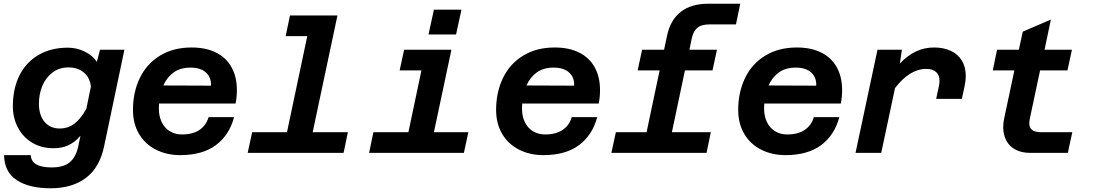

<svg xmlns="http://www.w3.org/2000/svg" viewBox="-20 -821 5890 1031"><path d="M517 -554H648L539 -35Q515 79 441 134.5Q367 190 252 190Q136 190 69.5 146Q3 102 2 12H145Q147 46 175.5 62Q204 78 257 78Q322 78 355 50Q388 22 400 -34L412 -92Q383 -58 348 -41.5Q313 -25 269 -25Q201 -25 151.5 -55.5Q102 -86 75.5 -137.5Q49 -189 49 -250Q49 -345 84.5 -416Q120 -487 187 -526Q254 -565 344 -565Q392 -565 435 -544Q478 -523 500 -489ZM301 -131Q347 -131 382 -159Q417 -187 444 -238L468 -356Q463 -404 430.5 -431.5Q398 -459 347 -459Q299 -459 263 -432.5Q227 -406 208 -361.5Q189 -317 189 -264Q189 -203 219 -167Q249 -131 301 -131Z M694 -231Q694 -326 731 -402.5Q768 -479 839.5 -522.5Q911 -566 1009 -566Q1086 -566 1140.5 -538.5Q1195 -511 1223.5 -459.5Q1252 -408 1252 -337Q1252 -300 1245 -265H834Q833 -256 833 -238Q833 -198 848 -166Q863 -134 891.5 -116.5Q920 -99 957 -99Q1016 -99 1052 -124Q1088 -149 1100 -192H1237Q1211 -95 1139 -41.5Q1067 12 948 12Q875 12 817 -17.5Q759 -47 726.5 -102Q694 -157 694 -231ZM1113 -361Q1115 -405 1086 -431.5Q1057 -458 1003 -458Q949 -458 913 -432.5Q877 -407 857 -362Z M1334 -111H1521L1630 -627H1514L1537 -738H1792L1659 -111H1848L1825 0H1310Z M1985 -111H2173L2243 -443H2126L2150 -554H2404L2310 -111H2495L2471 0H1962ZM2310 -769H2458L2429 -636H2281Z M2644 -231Q2644 -326 2681 -402.5Q2718 -479 2789.5 -522.5Q2861 -566 2959 -566Q3036 -566 3090.5 -538.5Q3145 -511 3173.5 -459.5Q3202 -408 3202 -337Q3202 -300 3195 -265H2784Q2783 -256 2783 -238Q2783 -198 2798 -166Q2813 -134 2841.5 -116.5Q2870 -99 2907 -99Q2966 -99 3002 -124Q3038 -149 3050 -192H3187Q3161 -95 3089 -41.5Q3017 12 2898 12Q2825 12 2767 -17.5Q2709 -47 2676.5 -102Q2644 -157 2644 -231ZM3063 -361Q3065 -405 3036 -431.5Q3007 -458 2953 -458Q2899 -458 2863 -432.5Q2827 -407 2807 -362Z M3784 -801H3955L3932 -690H3796Q3766 -690 3747 -684Q3728 -678 3714.5 -661Q3701 -644 3694 -612L3682 -554H3830L3806 -443H3658L3588 -111H3797L3774 0H3263L3287 -111H3452L3522 -443H3404L3428 -554H3546L3562 -630Q3580 -714 3635.5 -757.5Q3691 -801 3784 -801Z M3944 -231Q3944 -326 3981 -402.5Q4018 -479 4089.5 -522.5Q4161 -566 4259 -566Q4336 -566 4390.5 -538.5Q4445 -511 4473.5 -459.5Q4502 -408 4502 -337Q4502 -300 4495 -265H4084Q4083 -256 4083 -238Q4083 -198 4098 -166Q4113 -134 4141.5 -116.5Q4170 -99 4207 -99Q4266 -99 4302 -124Q4338 -149 4350 -192H4487Q4461 -95 4389 -41.5Q4317 12 4198 12Q4125 12 4067 -17.5Q4009 -47 3976.5 -102Q3944 -157 3944 -231ZM4363 -361Q4365 -405 4336 -431.5Q4307 -458 4253 -458Q4199 -458 4163 -432.5Q4127 -407 4107 -362Z M5025 -387Q5025 -417 5007 -434Q4989 -451 4954 -451Q4865 -451 4786 -348L4712 0H4574L4692 -554H4823L4812 -480Q4853 -523 4898 -544.5Q4943 -566 4996 -566Q5046 -566 5084.5 -548.5Q5123 -531 5144.5 -496.5Q5166 -462 5166 -413Q5166 -389 5160 -360L5145 -290H5007L5022 -360Q5025 -374 5025 -387Z M5367 -139Q5367 -162 5373 -189L5427 -443H5311L5334 -554H5451L5472 -651L5623 -716L5589 -554H5736L5712 -443H5565L5511 -189Q5511 -186 5509 -177Q5507 -168 5507 -160Q5507 -135 5522.5 -123Q5538 -111 5572 -111H5738L5714 0H5513Q5467 0 5434 -17Q5401 -34 5384 -65.5Q5367 -97 5367 -139Z"/></svg>

Font: Azeret Mono SemiBold
Style: Italic
Weight: 600
Italic angle: -12°
Designer: Martin Vácha
Foundry: Displaay
Version: Version 1.000; Glyphs 3.0.3, build 3074